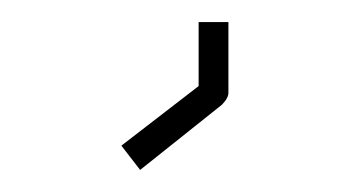

<svg xmlns="http://www.w3.org/2000/svg" viewBox="-20 -142 317 174"><path d="M160 -64V-122H187V-58Q187 -53 181 -47L107 12L90 -10Z"/></svg>

Font: Envoyer
Style: Regular
Weight: 400
Version: Version 0.1